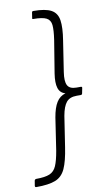

<svg xmlns="http://www.w3.org/2000/svg" viewBox="-144 -741 495 926"><g transform="rotate(-10 104.0 -277.5)"><path d="M89 -697Q148 -697 176.5 -681.5Q205 -666 210.5 -630Q216 -594 206 -532L183 -382Q176 -337 186.5 -317Q197 -297 230 -297H251Q259 -297 257 -290L252 -265Q251 -258 244 -258H224Q190 -258 173.5 -238Q157 -218 149 -173L126 -23Q116 44 99.5 80Q83 116 50 129Q17 142 -44 142Q-51 142 -50 134L-46 110Q-45 106 -42.5 104.5Q-40 103 -38 103Q6 103 28.5 93.5Q51 84 62 58.5Q73 33 81 -14L105 -173Q113 -220 129 -245.5Q145 -271 173 -279Q147 -286 139 -311.5Q131 -337 138 -382L164 -542Q171 -589 168.5 -614Q166 -639 146.5 -649Q127 -659 82 -659Q76 -659 78 -665L82 -691Q83 -697 89 -697Z"/></g></svg>

Font: Sofia Sans ExtraLight
Style: Italic
Weight: 250
Italic angle: -9°
Version: Version 4.100-B